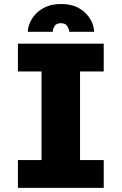

<svg xmlns="http://www.w3.org/2000/svg" viewBox="-20 -912 590 932"><path d="M67 0V-135H181.5V-565H67V-700H483.5V-565H368.5V-135H483.5V0ZM276.5 -892.5Q321 -892.5 351.5 -878.2Q382 -864 401 -842.5Q420 -821 428.5 -798Q437 -775 437 -757.5H316Q316 -769.5 307 -784.5Q298 -799.5 275.5 -799.5Q253 -799.5 244.5 -784.5Q236 -769.5 236 -757.5H115Q115 -775 123.8 -798Q132.5 -821 151.8 -842.5Q171 -864 201.8 -878.2Q232.5 -892.5 276.5 -892.5Z"/></svg>

Font: Trispace SemiCondensed ExtraBold
Style: Regular
Weight: 800
Width: 4
Designer: Tyler Finck
Foundry: Etcetera Type Company
Version: Version 1.210; ttfautohint (v1.8.3)